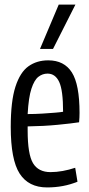

<svg xmlns="http://www.w3.org/2000/svg" viewBox="-20 -810 390 840"><path d="M186 10Q105 10 66 -50.5Q27 -111 27 -255Q27 -367 47.5 -430.5Q68 -494 104.5 -520Q141 -546 191 -546Q261 -546 294.5 -493Q328 -440 328 -316Q328 -310 327.5 -296Q327 -282 326 -275Q294 -270 232.5 -264Q171 -258 101 -257Q101 -250 101 -239Q101 -135 124.5 -96Q148 -57 201 -57Q227 -57 254.5 -62Q282 -67 309 -76L319 -15Q258 10 186 10ZM101 -311Q133 -311 165 -313Q197 -315 221 -317Q245 -319 256 -321Q256 -415 239 -451.5Q222 -488 188 -488Q166 -488 148 -474Q130 -460 117.5 -422Q105 -384 101 -311ZM155 -596 237 -790H310L212 -596Z"/></svg>

Font: Georama Condensed
Style: Regular
Weight: 400
Width: 3
Designer: Jean-Baptiste Levee
Foundry: Production Type
Version: Version 1.000